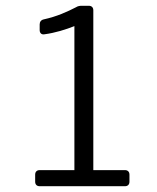

<svg xmlns="http://www.w3.org/2000/svg" viewBox="-20 -644 543 664"><path d="M302.7 -55.7V-608.4C302.7 -618.2 296.9 -624 287.1 -624H262.7C255.9 -624 249 -623 243.2 -619.1C212.9 -603.5 176.8 -586.9 131.8 -577.1C122.1 -575.2 117.2 -568.4 117.2 -559.6V-540C117.2 -530.3 123 -523.4 133.8 -525.4C170.9 -530.3 208 -542 237.3 -553.7V-55.7H117.2C107.4 -55.7 101.6 -49.8 101.6 -40V-15.6C101.6 -5.9 107.4 0 117.2 0H412.1C421.9 0 427.7 -5.9 427.7 -15.6V-40C427.7 -49.8 421.9 -55.7 412.1 -55.7Z"/></svg>

Font: Ed Sans Neue Light
Style: Regular
Weight: 300
Designer: Stephen Hutchings
Version: Version 1.004;PS 001.004;hotconv 1.0.88;makeotf.lib2.5.64775